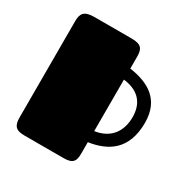

<svg xmlns="http://www.w3.org/2000/svg" viewBox="-160 -839 952 978"><g transform="rotate(30 316.0 -350.5)"><path d="M45 -68C45 -23 58 0 110 0H343C398 0 409 -21 409 -65V-132C518 -148 612 -203 612 -363C612 -500 520 -549 409 -565V-634C409 -679 398 -701 338 -701H120C58 -701 45 -678 45 -633ZM543 -356C543 -276 503 -211 409 -197V-500C503 -489 543 -434 543 -356Z"/></g></svg>

Font: Fascinate
Style: Regular
Weight: 900
Designer: Astigmatic (AOETI)
Foundry: Astigmatic (AOETI)
Version: Version 1.000